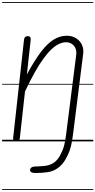

<svg xmlns="http://www.w3.org/2000/svg" viewBox="-25 -1349 910 1832"><path d="M130.5 0Q113.5 0 106.2 -7.8Q99 -15.5 100.5 -32.5L204 -969Q206.5 -988 215 -996Q223.5 -1004 241 -1004Q256.5 -1004 263.2 -994.2Q270 -984.5 267.5 -965L164.5 -32.5Q162.5 -15.5 154.5 -7.8Q146.5 0 130.5 0ZM316 302Q289.5 302 276.2 295.5Q263 289 262 275Q261.5 258.5 275.2 249Q289 239.5 313.5 239.5Q323 239.5 333.2 239Q343.5 238.5 354.8 237.8Q366 237 378.8 236Q391.5 235 405.5 233.5Q453.5 227.5 488.8 203.2Q524 179 547.5 135.5Q561 110 570.2 88.2Q579.5 66.5 586 43Q592.5 19.5 597.8 -10.8Q603 -41 608 -83.5L702 -824Q709 -880 680 -913Q651 -946 605.5 -946Q573.5 -946 539 -930.2Q504.5 -914.5 467.5 -880Q430.5 -845.5 390.2 -790.5Q350 -735.5 305.8 -657Q261.5 -578.5 212.5 -474Q207.5 -464 201.5 -461.5Q195.5 -459 182.5 -460.5Q172 -462 168 -464Q164 -466 164.5 -475.2Q165 -484.5 167.5 -507L237.5 -649.5Q308.5 -779.5 369.2 -858.2Q430 -937 489 -972.5Q548 -1008 612.5 -1008Q662.5 -1008 700 -984.8Q737.5 -961.5 756.2 -922Q775 -882.5 768.5 -833.5L674 -85Q669 -44.5 664 -13.8Q659 17 653.2 41Q647.5 65 640.2 86Q633 107 623.2 127.2Q613.5 147.5 600.5 171Q571 222.5 527.8 254Q484.5 285.5 432 293.5Q401.5 297.5 372.8 299.8Q344 302 316 302ZM130.5 0Q113.5 0 106.2 -7.8Q99 -15.5 100.5 -32.5L204 -969Q206.5 -988 215 -996Q223.5 -1004 241 -1004Q256.5 -1004 263.2 -994.2Q270 -984.5 267.5 -965L164.5 -32.5Q162.5 -15.5 154.5 -7.8Q146.5 0 130.5 0ZM316 302Q289.5 302 276.2 295.5Q263 289 262 275Q261.5 258.5 275.2 249Q289 239.5 313.5 239.5Q323 239.5 333.2 239Q343.5 238.5 354.8 237.8Q366 237 378.8 236Q391.5 235 405.5 233.5Q453.5 227.5 488.8 203.2Q524 179 547.5 135.5Q561 110 570.2 88.2Q579.5 66.5 586 43Q592.5 19.5 597.8 -10.8Q603 -41 608 -83.5L702 -824Q709 -880 680 -913Q651 -946 605.5 -946Q573.5 -946 539 -930.2Q504.5 -914.5 467.5 -880Q430.5 -845.5 390.2 -790.5Q350 -735.5 305.8 -657Q261.5 -578.5 212.5 -474Q207.5 -464 201.5 -461.5Q195.5 -459 182.5 -460.5Q172 -462 168 -464Q164 -466 164.5 -475.2Q165 -484.5 167.5 -507L237.5 -649.5Q308.5 -779.5 369.2 -858.2Q430 -937 489 -972.5Q548 -1008 612.5 -1008Q662.5 -1008 700 -984.8Q737.5 -961.5 756.2 -922Q775 -882.5 768.5 -833.5L674 -85Q669 -44.5 664 -13.8Q659 17 653.2 41Q647.5 65 640.2 86Q633 107 623.2 127.2Q613.5 147.5 600.5 171Q571 222.5 527.8 254Q484.5 285.5 432 293.5Q401.5 297.5 372.8 299.8Q344 302 316 302ZM-5 455H865V463H-5ZM-5 -16H865V0H-5ZM-5 -549H865V-541H-5ZM-5 -1329H865V-1321H-5Z"/></svg>

Font: Edu SA Dotted Guide
Style: Regular
Weight: 400
Designer: Tina and Corey Anderson, Eben Sorkin, Mirko Velimirovic
Foundry: Google for Education
Version: Version 2.000